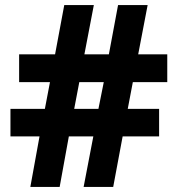

<svg xmlns="http://www.w3.org/2000/svg" viewBox="-20 -733 698 753"><path d="M501 -411 481 -306H604V-198H461L424 0H308L346 -198H250L214 0H99L135 -198H21V-306H156L176 -411H55V-520H196L232 -713H348L311 -520H407L443 -713H559L522 -520H636V-411ZM271 -306H366L387 -411H291Z"/></svg>

Font: Noto Sans Sinhala UI ExtraBold
Style: Regular
Weight: 800
Designer: Jelle Bosma - Monotype Design Team
Foundry: Monotype Imaging Inc.
Version: Version 2.006; ttfautohint (v1.8.4.7-5d5b)